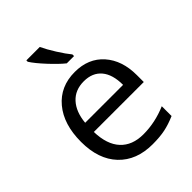

<svg xmlns="http://www.w3.org/2000/svg" viewBox="-220 -879 1002 1002"><g transform="rotate(-45 280.5 -378.0)"><path d="M312 9.8Q193.4 9.8 124.8 -62.5Q56.2 -134.8 56.2 -263.2Q56.2 -392.6 119.9 -468.8Q183.6 -544.9 291 -544.9Q391.6 -544.9 450.2 -478.8Q508.8 -412.6 508.8 -304.2V-252.9H140.1Q142.6 -158.7 187.7 -109.9Q232.9 -61 314.9 -61Q401.4 -61 485.8 -97.2V-24.9Q442.9 -6.3 404.5 1.7Q366.2 9.8 312 9.8ZM290 -477.1Q225.6 -477.1 187.3 -435.1Q148.9 -393.1 142.1 -318.8H421.9Q421.9 -395.5 387.7 -436.3Q353.5 -477.1 290 -477.1ZM347.2 -606H293.5Q261.7 -631.3 218.3 -678.2Q174.8 -725.1 155.3 -755.9V-766.1H254.4Q270 -732.4 297.9 -688.2Q325.7 -644 347.2 -618.2Z"/></g></svg>

Font: Zoram GWebM
Style: Regular
Weight: 400
Foundry: Ascender Corporation
Version: Version 1.000